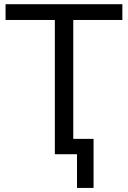

<svg xmlns="http://www.w3.org/2000/svg" viewBox="-20 -739 613 920"><path d="M349 0H242.8V-643.3H6.6V-718.8H566.3V-643.3H331.1V-73.6H428.3V161.5H349Z"/></svg>

Font: Min Sans VF VF
Style: Regular
Weight: 400
Designer: Jinseong-Kim, NotoSansCJK, Nunito
Foundry: Jinseong-Kim
Version: Version 1.420;Glyphs 3.1.2 (3151)